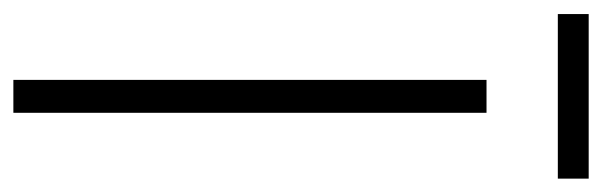

<svg xmlns="http://www.w3.org/2000/svg" viewBox="-320 -560 879 280"><g transform="rotate(90 119.0 -419.5)"><path d="M95 0V-690H143V0ZM-1 -794V-839H239V-794Z"/></g></svg>

Font: Oxanium ExtraLight ExtraLight
Style: Regular
Weight: 250
Version: Version 2.000